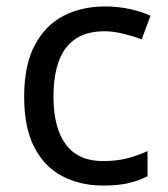

<svg xmlns="http://www.w3.org/2000/svg" viewBox="-20 -566 520 596"><path d="M300 10Q229 10 173.5 -19Q118 -48 86.5 -109Q55 -170 55 -265Q55 -364 88 -426Q121 -488 177.5 -517Q234 -546 306 -546Q347 -546 385 -537.5Q423 -529 447 -517L420 -444Q396 -453 364 -461Q332 -469 304 -469Q146 -469 146 -266Q146 -169 184.5 -117.5Q223 -66 299 -66Q343 -66 376.5 -75Q410 -84 438 -97V-19Q411 -5 378.5 2.5Q346 10 300 10Z"/></svg>

Font: Noto Sans Shavian
Style: Regular
Weight: 400
Designer: Monotype Design Team
Foundry: Monotype Imaging Inc.
Version: Version 2.001; ttfautohint (v1.8.4.7-5d5b)